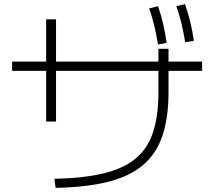

<svg xmlns="http://www.w3.org/2000/svg" viewBox="-20 -875 1040 932"><path d="M244 -7Q386 -10 483 -33.5Q580 -57 638.5 -105.5Q697 -154 723 -233.5Q749 -313 749 -428V-554V-638H798V-554V-428Q798 -303 768.5 -216Q739 -129 674.5 -74Q610 -19 505 7.5Q400 34 250 37ZM204 -285V-781H252V-285ZM39 -531V-576H961V-531ZM747 -659Q739 -707 729 -749.5Q719 -792 704 -834L747 -845Q762 -802 772 -759Q782 -716 789 -667ZM879 -670Q871 -718 861 -760.5Q851 -803 836 -845L878 -855Q893 -812 903.5 -769Q914 -726 921 -677Z"/></svg>

Font: M PLUS 1 Code Light
Style: Regular
Weight: 300
Designer: Coji Morishita
Foundry: UNDERFOREST DESIGN
Version: Version 1.002